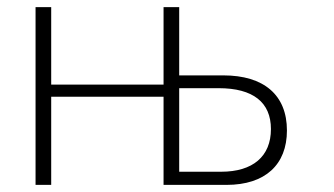

<svg xmlns="http://www.w3.org/2000/svg" viewBox="-20 -520 939 540"><path d="M595 -272C692 -272 742 -232 742 -157C742 -80 691 -37 602 -37H484V-272ZM617 0C726 0 787 -57 787 -153C787 -253 722 -308 608 -308H484V-500H440V-282H124V-500H80V0H124V-248H440V0Z"/></svg>

Font: Perun ExtraLight
Style: Regular
Weight: 200
Foundry: Copyright (c) Stefan Peev, Context Ltd, 2016
Version: Version 1.089